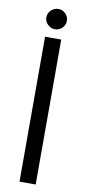

<svg xmlns="http://www.w3.org/2000/svg" viewBox="-94 -876 409 912"><g transform="rotate(10 110.0 -420.0)"><path d="M61 -791Q61 -811 76 -825.5Q91 -840 111 -840Q131 -840 145.5 -825.5Q160 -811 160 -791Q160 -771 145.5 -756.5Q131 -742 111 -742Q91 -742 76 -756.5Q61 -771 61 -791ZM71 -699H149V0H71Z"/></g></svg>

Font: Prompt Light
Style: Regular
Weight: 300
Designer: Katatrad Team
Foundry: CadsonDemak
Version: Version 1.001